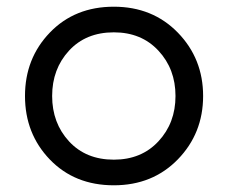

<svg xmlns="http://www.w3.org/2000/svg" viewBox="-20 -535 677 570"><path d="M317.9 -515.1Q433.1 -515.1 508.1 -438Q583 -360.8 583 -250Q583 -139.2 508.1 -62Q433.1 15.1 317.9 15.1Q201.7 15.1 127.9 -61.5Q54.2 -138.2 54.2 -250Q54.2 -361.8 128.2 -438.5Q202.1 -515.1 317.9 -515.1ZM317.9 -61Q399.9 -61 450.4 -115.5Q501 -169.9 501 -250Q501 -330.1 450.4 -384.5Q399.9 -439 317.9 -439Q234.9 -439 184.8 -384.5Q134.8 -330.1 134.8 -250Q134.8 -169.9 184.8 -115.5Q234.9 -61 317.9 -61Z"/></svg>

Font: Carme
Style: Regular
Weight: 400
Version: 1.000